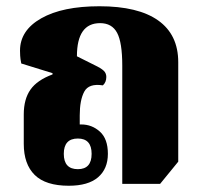

<svg xmlns="http://www.w3.org/2000/svg" viewBox="-20 -582 645 614"><path d="M200 12Q126 12 91 -22.5Q56 -57 56 -122V-216Q56 -265 77.5 -295.5Q99 -326 148 -344V-348L48 -379Q45 -394 44.5 -404Q44 -414 44 -420Q44 -485 112 -523.5Q180 -562 298 -562Q422 -562 486 -516.5Q550 -471 550 -383V-65L492 6H371V-372Q371 -446 354.5 -477Q338 -508 300 -508Q226 -508 226 -402L282 -374Q303 -364 311.5 -356Q320 -348 320 -336Q320 -319 309 -309Q264 -316 249.5 -289Q235 -262 235 -213V-184H240Q274 -184 299.5 -161Q325 -138 325 -90Q325 -42 293.5 -15Q262 12 200 12ZM229 -41Q273 -41 273 -90Q273 -139 229 -139Q184 -139 184 -90Q184 -41 229 -41Z"/></svg>

Font: Noto Serif Thai SemiCondensed Black
Style: Regular
Weight: 900
Width: 4
Designer: Monotype Design Team
Foundry: Monotype Imaging Inc.
Version: Version 2.002; ttfautohint (v1.8.4.7-5d5b)